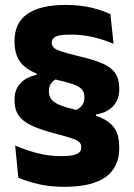

<svg xmlns="http://www.w3.org/2000/svg" viewBox="-20 -672 531 760"><path d="M273 -233.5Q294 -241 304 -253.8Q314 -266.5 314 -284.5V-287Q314 -307 303.8 -318.5Q293.5 -330 269.5 -338.5Q245.5 -347 203 -356.5Q141.5 -370.5 105.2 -389.8Q69 -409 53.2 -437.5Q37.5 -466 37.5 -505.5V-510Q37.5 -582 89 -617.2Q140.5 -652.5 240.5 -652.5Q296.5 -652.5 341.2 -641.8Q386 -631 417 -616L429.5 -498.5Q394.5 -514 351 -524.5Q307.5 -535 259.5 -535Q215.5 -535 200.2 -527Q185 -519 185 -504V-502Q185 -491.5 192.5 -483.8Q200 -476 223.5 -468.2Q247 -460.5 294 -449Q348.5 -436.5 383.5 -421.8Q418.5 -407 435.2 -383.8Q452 -360.5 452 -322V-317.5Q452 -277.5 427.2 -251.2Q402.5 -225 360 -219L360.5 -189ZM215 -364.5Q194 -357 183.8 -344Q173.5 -331 173.5 -313.5V-310.5Q173.5 -292.5 182.8 -279.5Q192 -266.5 215.5 -256.8Q239 -247 283 -236.5Q343 -223 380.2 -206Q417.5 -189 434.8 -161.8Q452 -134.5 452 -89.5V-85Q452 -10.5 398.5 28.5Q345 67.5 234.5 67.5Q176.5 67.5 131 56.5Q85.5 45.5 52.5 31.5L40 -96Q77.5 -79.5 123.8 -66.8Q170 -54 223 -54Q265.5 -54 283.5 -62.2Q301.5 -70.5 301.5 -87.5V-90Q301.5 -102.5 292.8 -110.2Q284 -118 261.2 -125.5Q238.5 -133 196 -144Q139.5 -159 104.8 -175.2Q70 -191.5 53.8 -215Q37.5 -238.5 37.5 -274V-279Q37.5 -318 61.5 -343Q85.5 -368 125 -375.5L124.5 -399Z"/></svg>

Font: Anek Latin Medium
Style: Bold
Weight: 700
Version: Version 1.003